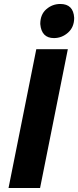

<svg xmlns="http://www.w3.org/2000/svg" viewBox="-20 -948 394 968"><path d="M252 -756Q189 -756 183 -827Q183 -875 213.5 -901.5Q244 -928 284 -928Q350 -928 354 -858Q354 -811 323 -783.5Q292 -756 252 -756ZM182 0H23L163 -700H322Z"/></svg>

Font: Argentum Sans SemiBold
Style: Italic
Weight: 600
Italic angle: -11°
Designer: Julieta Ulanovsky (font), Cristiano Sobral (main changes and remaster)
Foundry: Julieta Ulanovsky (font), Cristiano Sobral (main changes and remaster)
Version: Version 2.007;June 15, 2022;FontCreator 14.0.0.2814 64-bit; 